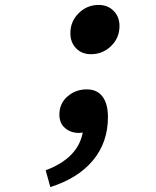

<svg xmlns="http://www.w3.org/2000/svg" viewBox="-20 -551 640 786"><path d="M352.1 -329.1Q314.9 -329.1 291.5 -353.3Q268.1 -377.4 268.1 -415Q268.1 -463.4 302.2 -497.1Q336.4 -530.8 383.8 -530.8Q421.4 -530.8 445.3 -506.3Q469.2 -481.9 469.2 -444.8Q469.2 -396 434.8 -362.5Q400.4 -329.1 352.1 -329.1ZM186 214.8 167 146Q299.3 96.7 318.8 -8.8Q309.1 -6.8 304.2 -6.8Q269 -6.8 246.1 -26.9Q223.1 -46.9 223.1 -82Q223.1 -127.4 256.3 -156.2Q289.6 -185.1 335 -185.1Q377.9 -185.1 399.9 -155.3Q421.9 -125.5 421.9 -71.8Q421.9 31.7 360.6 105.5Q299.3 179.2 186 214.8Z"/></svg>

Font: Office Code Pro Medium Italic
Style: Regular
Weight: 500
Italic angle: -9°
Designer: Nathan Rutzky & Paul D. Hunt
Foundry: Adobe Systems Incorporated
Version: Version 1.004;PS 001.004;hotconv 1.0.70;makeotf.lib2.5.58329